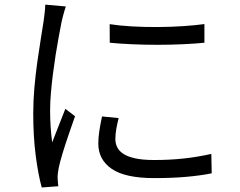

<svg xmlns="http://www.w3.org/2000/svg" viewBox="-20 -780 1040 833"><path d="M455.8 -675.2Q496.9 -668.6 551.6 -665.5Q606.3 -662.4 664.7 -662.7Q723.1 -663.1 776.4 -666.7Q829.8 -670.4 866.9 -675.6V-594.6Q827.1 -590.6 773.5 -588.1Q720 -585.6 662.6 -585.6Q605.2 -585.6 551.1 -588.1Q497 -590.6 456.2 -594.6ZM494.8 -267.7Q487.9 -240.6 484.2 -218.7Q480.5 -196.7 480.5 -176.1Q480.5 -158.9 487.9 -142.6Q495.3 -126.3 513.8 -113.5Q532.4 -100.7 565.1 -93.3Q597.9 -85.8 649 -85.8Q716.6 -85.8 776.7 -92.3Q836.7 -98.8 896.8 -112.2L898.5 -28.1Q852 -18.5 789.5 -12.9Q727 -7.3 649 -7.3Q523.4 -7.3 465 -47.2Q406.5 -87.1 406.5 -157.3Q406.5 -182 410.7 -210.4Q414.9 -238.9 422.6 -274.8ZM265.5 -752Q262.7 -744.1 259.1 -731.6Q255.6 -719.2 252.4 -706.8Q249.2 -694.4 247.2 -685.4Q241.8 -657.2 234.9 -620.6Q228 -584.1 221.5 -542.6Q215 -501.1 209.6 -458.5Q204.2 -415.9 200.8 -375.8Q197.4 -335.7 197.4 -301.6Q197.4 -265.4 199.5 -232.3Q201.7 -199.2 206.3 -162.1Q215.2 -184.6 225.3 -210.6Q235.5 -236.7 245.6 -262.3Q255.8 -287.9 263.6 -308L305.5 -275.6Q293 -240.4 278.2 -197.2Q263.4 -154 251.4 -114.6Q239.5 -75.3 234.7 -51.6Q232.7 -41.2 231 -28.3Q229.4 -15.4 230 -6.6Q230.6 0.8 231.2 10.5Q231.8 20.3 232.8 28L161.1 33.4Q146.1 -20.3 135.1 -103.6Q124.2 -186.9 124.2 -288.3Q124.2 -343.5 129.3 -400.9Q134.4 -458.3 142.1 -512.7Q149.8 -567.1 157.2 -612.5Q164.6 -658 169.3 -689Q171.6 -706.5 173.8 -725Q176 -743.5 176.4 -759.9Z"/></svg>

Font: Shanggu Sans SC VF
Style: Regular
Weight: 250
Designer: GuiWonder
Version: Version 1.021